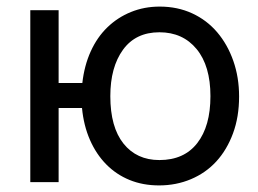

<svg xmlns="http://www.w3.org/2000/svg" viewBox="-20 -553 784 583"><path d="M230 -301Q236 -354 255.5 -397Q275 -440 306 -470Q337 -500 377.5 -516.5Q418 -533 465 -533Q519 -533 563.5 -512.5Q608 -492 639.5 -455Q671 -418 688.5 -368Q706 -318 706 -260Q706 -198 687.5 -148Q669 -98 637 -63Q605 -28 560 -9Q515 10 463 10Q414 10 373.5 -6.5Q333 -23 302.5 -54Q272 -85 253 -128.5Q234 -172 229 -225H158V0H72V-522H158V-301ZM315 -261Q315 -167 355 -117Q395 -67 464 -67Q539 -67 579 -118.5Q619 -170 619 -261Q619 -353 577 -404Q535 -455 464 -455Q392 -455 353.5 -402Q315 -349 315 -261Z"/></svg>

Font: Boldmen Medium
Style: Regular
Weight: 400
Designer: Matt McInerney, Pablo Impallari, Rodrigo Fuenzalida
Foundry: LIVING CONCEPT
Version: Version 1.000